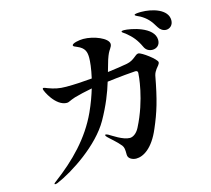

<svg xmlns="http://www.w3.org/2000/svg" viewBox="-116 -965 1233 1121"><g transform="rotate(-15 500.0 -404.0)"><path d="M828 -825C813 -825 787 -824 787 -818C787 -812 800 -808 818 -799C852 -779 872 -759 898 -714C908 -697 925 -686 943 -686C963 -686 986 -701 986 -733C986 -799 894 -825 828 -825ZM749 -595C730 -595 716 -563 670 -554C643 -549 599 -542 550 -536C557 -559 563 -582 570 -605C581 -638 588 -650 597 -663C603 -672 608 -681 608 -690C608 -726 523 -760 460 -760C435 -760 392 -752 392 -739C393 -732 400 -731 415 -724C458 -706 466 -681 466 -645C466 -623 462 -581 449 -524C395 -519 343 -516 293 -516C250 -516 221 -523 186 -536C173 -541 167 -544 162 -544C159 -544 157 -542 157 -538C157 -527 205 -424 273 -424C285 -424 292 -432 326 -443C355 -451 391 -460 434 -468C422 -428 406 -383 384 -335C320 -196 216 -91 92 2C84 8 80 11 80 14C80 16 81 17 84 17C88 17 92 16 98 14C197 -28 370 -141 443 -270C489 -352 515 -419 534 -482C605 -491 694 -499 705 -499C716 -499 720 -494 720 -486C720 -476 710 -327 632 -176C615 -143 591 -131 575 -131C533 -131 476 -172 456 -183C448 -186 446 -187 443 -187C441 -187 439 -187 439 -183C439 -180 442 -176 448 -170C456 -161 498 -127 520 -99C529 -86 531 -77 531 -41C531 -17 558 -5 580 -5C622 -5 681 -38 726 -145C765 -235 786 -304 812 -445C815 -459 823 -472 829 -480C839 -493 851 -504 851 -515C851 -533 768 -595 749 -595ZM703 -748C695 -748 688 -747 688 -743C688 -738 696 -735 709 -725C745 -696 767 -669 787 -626C797 -603 816 -594 836 -594C857 -594 882 -607 882 -641C882 -722 739 -748 703 -748Z"/></g></svg>

Font: Shippori Mincho OTF
Style: Bold
Weight: 800
Designer: FONTDASU
Foundry: FONTDASU / Google Inc. / but / Adobe
Version: Version 3.300;hotconv 1.0.109;makeotfexe 2.5.65596